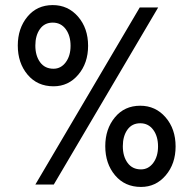

<svg xmlns="http://www.w3.org/2000/svg" viewBox="-20 -719 754 748"><path d="M188.5 -382.8Q125.5 -382.8 87.4 -428.2Q49.3 -473.6 49.3 -541.5Q49.3 -608.4 86.7 -653.8Q124 -699.2 185.5 -699.2Q245.1 -699.2 284.2 -654.1Q323.2 -608.9 323.2 -540.5Q323.2 -473.1 284.9 -428Q246.6 -382.8 188.5 -382.8ZM117.7 0 524.4 -689.9H596.2L189.5 0ZM188.5 -451.2Q217.3 -451.2 236.1 -476.3Q254.9 -501.5 254.9 -540.5Q254.9 -580.1 236.1 -605.5Q217.3 -630.9 185.5 -630.9Q153.3 -630.9 135.5 -605.7Q117.7 -580.6 117.7 -541.5Q117.7 -502 136.2 -476.6Q154.8 -451.2 188.5 -451.2ZM529.3 9.3Q466.3 9.3 428.2 -36.1Q390.1 -81.5 390.1 -149.4Q390.1 -216.3 427.5 -261.7Q464.8 -307.1 526.4 -307.1Q585.9 -307.1 625 -262Q664.1 -216.8 664.1 -148.4Q664.1 -81.1 625.7 -35.9Q587.4 9.3 529.3 9.3ZM529.3 -59.1Q558.1 -59.1 576.9 -84.2Q595.7 -109.4 595.7 -148.4Q595.7 -188 576.9 -213.4Q558.1 -238.8 526.4 -238.8Q494.1 -238.8 476.3 -213.6Q458.5 -188.5 458.5 -149.4Q458.5 -109.9 477.1 -84.5Q495.6 -59.1 529.3 -59.1Z"/></svg>

Font: HK Grotesk SemiBold Legacy
Style: Regular
Weight: 600
Designer: Alfredo Marco Pradil
Foundry: Hanken Design Co.
Version: Version 2.022;PS 002.022;hotconv 1.0.88;makeotf.lib2.5.64775